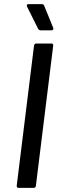

<svg xmlns="http://www.w3.org/2000/svg" viewBox="-20 -911 293 931"><path d="M61 -10 145 -690Q147 -700 156 -700H230Q234 -700 236.5 -697Q239 -694 238 -690L154 -10Q154 -6 151 -3Q148 0 144 0H70Q61 0 61 -10ZM239 -772Q239 -768 236 -766Q233 -764 228 -764H176Q170 -764 165 -771L111 -879Q110 -881 110 -885Q110 -891 118 -891H183Q191 -891 194 -884L238 -776Q239 -775 239 -772Z"/></svg>

Font: Barlow Medium
Style: Italic
Weight: 500
Italic angle: -7°
Designer: Jeremy Tribby
Foundry: Tribby Type
Version: Version 1.408